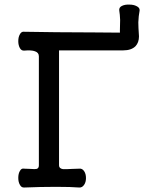

<svg xmlns="http://www.w3.org/2000/svg" viewBox="-20 -835 707 856"><path d="M153.3 -584V-97.7Q153.3 -85 143.6 -82Q136.7 -80.1 115.2 -82L87.9 -83Q75.2 -85.9 68.4 -72.3Q61.5 -60.5 61.5 -42Q61.5 -23.4 68.4 -11.7Q75.2 2 87.9 1Q160.2 -2 229.5 -2Q298.8 -2 333 1Q346.7 2 355.5 -11.7Q363.3 -23.4 363.3 -41Q363.3 -59.6 355.5 -71.3Q346.7 -85 333 -83L302.7 -82Q271.5 -80.1 259.8 -81.1Q243.2 -84 243.2 -97.7V-610.4H529.3Q565.4 -610.4 584 -628.9Q599.6 -645.5 599.6 -672.9Q596.7 -714.8 596.7 -735.4Q597.7 -763.7 602.5 -788.1Q603.5 -800.8 588.9 -807.6Q576.2 -814.5 556.6 -814.5Q537.1 -815.4 523.4 -808.6Q509.8 -801.8 511.7 -788.1Q514.6 -771.5 515.6 -746.1Q515.6 -731.4 514.6 -701.2V-689.5L404.3 -690.4Q289.1 -690.4 231.4 -691.4Q130.9 -692.4 87.9 -693.4Q75.2 -695.3 68.4 -681.6Q61.5 -669.9 61.5 -651.4Q61.5 -633.8 68.4 -621.1Q75.2 -608.4 87.9 -609.4Q120.1 -612.3 135.7 -606.4Q153.3 -600.6 153.3 -584Z"/></svg>

Font: Gungsuh
Style: Regular
Weight: 400
Version: Version 2.21